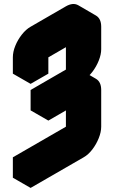

<svg xmlns="http://www.w3.org/2000/svg" viewBox="-20 -871 560 941"><path d="M390 -380 217 -280V-380L390 -480V-690L217 -590V-510L130 -460V-540Q130 -567 142 -596.5Q154 -626 174 -651.5Q194 -677 217 -690L390 -790Q424 -810 450 -795Q476 -780 476 -740V-630Q476 -604 464 -574Q452 -544 432.5 -518.5Q413 -493 390 -480Q424 -500 450 -485Q476 -470 476 -430V-250Q476 -224 464 -194Q452 -164 432.5 -138.5Q413 -113 390 -100L130 50V-50L390 -200ZM390 -380V-200L303 -250V-430ZM390 -200 130 -50 43 -100 303 -250ZM130 -50V50L43 0V-100ZM450 -485Q424 -500 390 -480L303 -530Q338 -550 364 -535ZM390 -690V-480L303 -530V-740ZM390 -480 217 -380 130 -430 303 -530ZM217 -380V-280L130 -330V-430ZM450 -795Q424 -810 390 -790L217 -690Q194 -677 174 -651.5Q154 -626 142 -596.5Q130 -567 130 -540V-460L43 -510V-590Q43 -617 55 -646.5Q67 -676 87 -701.5Q107 -727 130 -740L303 -840Q338 -860 364 -845Z"/></svg>

Font: Nabla Normal
Style: Regular
Weight: 400
Designer: Arthur Reinders Folmer
Version: Version 1.000